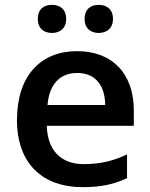

<svg xmlns="http://www.w3.org/2000/svg" viewBox="-20 -762 619 792"><path d="M136 -684C136 -644 162 -626 194 -626C226 -626 253 -644 253 -684C253 -725 226 -742 194 -742C162 -742 136 -725 136 -684ZM329 -684C329 -644 355 -626 387 -626C419 -626 446 -644 446 -684C446 -725 419 -742 387 -742C355 -742 329 -725 329 -684ZM298 -551C149 -551 50 -451 50 -267C50 -82 161 10 320 10C399 10 450 -2 504 -27V-125C446 -98 394 -85 325 -85C231 -85 176 -142 173 -243H532V-306C532 -459 443 -551 298 -551ZM298 -461C377 -461 413 -406 414 -329H176C183 -415 228 -461 298 -461Z"/></svg>

Font: Noto Sans Kayah Li SemiBold
Style: Regular
Weight: 600
Designer: Monotype Design Team, Sérgio Martins
Foundry: Monotype Imaging Inc.
Version: Version 2.002